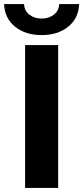

<svg xmlns="http://www.w3.org/2000/svg" viewBox="-40 -921 408 941"><path d="M83 -700H245V0H83ZM-20 -901H78Q79 -869 103.5 -849.5Q128 -830 164 -830Q200 -830 224.5 -849.5Q249 -869 250 -901H348Q345 -831 294 -790Q243 -749 164 -749Q85 -749 34 -790Q-17 -831 -20 -901Z"/></svg>

Font: Idrija
Style: Bold
Weight: 700
Designer: Julieta Ulanovsky
Foundry: Julieta Ulanovsky
Version: Version 7.200